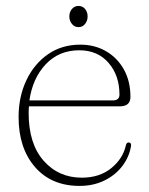

<svg xmlns="http://www.w3.org/2000/svg" viewBox="-20 -600 488 630"><path d="M408 -282Q408 -251 372.5 -251H75Q74 -240.5 74 -229Q74 -128.5 123 -72.8Q172 -17 248.5 -17Q306.5 -17 345 -48.2Q383.5 -79.5 393 -123Q395 -132.5 402 -132.5Q411 -132.5 410 -121.5Q404.5 -86 382 -56Q359.5 -26 323.2 -8Q287 10 241 10Q148.5 10 94.8 -52Q41 -114 41 -216Q41 -282.5 66.5 -336.5Q92 -390.5 137.5 -422Q183 -453.5 243.5 -453.5Q290.5 -453.5 327.8 -432Q365 -410.5 386.5 -372Q408 -333.5 408 -282ZM240 -435Q173.5 -435 130.2 -389.2Q87 -343.5 76.5 -270.5H350Q372 -270.5 372 -289.5Q372 -352.5 336.2 -393.8Q300.5 -435 240 -435ZM237.5 -511Q224.5 -511 216 -521.5Q207.5 -532 207.5 -546Q207.5 -560.5 216 -570.5Q224.5 -580.5 237.5 -580.5Q251 -580.5 259.2 -570.5Q267.5 -560.5 267.5 -546Q267.5 -532 259.2 -521.5Q251 -511 237.5 -511Z"/></svg>

Font: Fraunces 72pt S050 Thin
Style: Regular
Weight: 100
Version: Version 1.000; ttfautohint (v1.8.3)